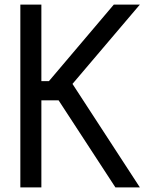

<svg xmlns="http://www.w3.org/2000/svg" viewBox="-20 -820 640 840"><path d="M97 -381V-465H194L478 -800H592L236 -381ZM69 0V-800H161V0ZM485 0 209 -423 271 -493 592 0Z"/></svg>

Font: Victor Mono SemiBold
Style: Regular
Weight: 600
Monospace: yes
Designer: Rune Bjørnerås
Version: Version 1.561;gftools[0.9.30]